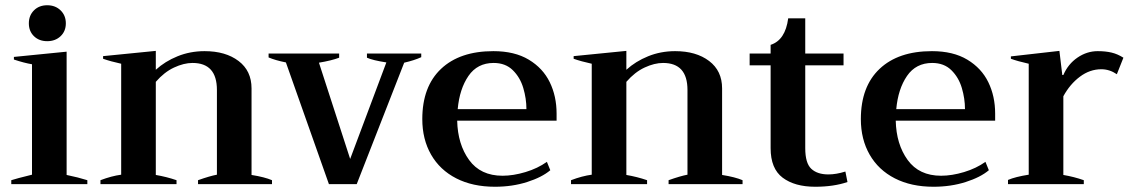

<svg xmlns="http://www.w3.org/2000/svg" viewBox="-20 -702 4317 732"><path d="M90 -613Q90 -643 109.5 -662.5Q129 -682 160 -682Q191 -682 211 -662.5Q231 -643 231 -613Q231 -583 211 -564Q191 -545 160 -545Q129 -545 109.5 -564Q90 -583 90 -613ZM23 -15Q41 -21 102 -36V-457Q72 -462 33 -475V-485L234 -505V-35Q278 -26 313 -15V0H23Z M1017 -15V0H735V-15Q780 -31 807 -36V-359Q807 -462 714 -462Q681 -462 643.5 -444.5Q606 -427 574 -390V-35Q615 -28 653 -15V0H363V-15Q405 -31 442 -36V-459Q401 -468 373 -478V-488L574 -508V-436Q609 -468 657 -487.5Q705 -507 760 -507Q840 -507 889.5 -469.5Q939 -432 939 -365V-35Q989 -27 1017 -15Z M1070 -464Q1030 -472 1004 -483V-498H1273V-482Q1244 -471 1196 -463L1315 -96L1453 -464Q1401 -472 1379 -482V-498H1586V-484Q1560 -472 1521 -463L1340 0H1234Z M2102 -242H1723Q1725 -152 1768.5 -92Q1812 -32 1896 -32Q1937 -32 1983.5 -46Q2030 -60 2065 -85L2078 -53Q2046 -26 1989.5 -8Q1933 10 1867 10Q1782 10 1719.5 -22Q1657 -54 1623.5 -112.5Q1590 -171 1590 -248Q1590 -372 1661.5 -439.5Q1733 -507 1861 -507Q1942 -507 1996 -474.5Q2050 -442 2076 -388.5Q2102 -335 2102 -269ZM1987 -286Q1987 -326 1975 -366.5Q1963 -407 1935 -434.5Q1907 -462 1862 -462Q1800 -462 1766 -412.5Q1732 -363 1725 -286Z M2811 -15V0H2529V-15Q2574 -31 2601 -36V-359Q2601 -462 2508 -462Q2475 -462 2437.5 -444.5Q2400 -427 2368 -390V-35Q2409 -28 2447 -15V0H2157V-15Q2199 -31 2236 -36V-459Q2195 -468 2167 -478V-488L2368 -508V-436Q2403 -468 2451 -487.5Q2499 -507 2554 -507Q2634 -507 2683.5 -469.5Q2733 -432 2733 -365V-35Q2783 -27 2811 -15Z M3211 -8Q3158 10 3088 10Q3010 10 2964 -24.5Q2918 -59 2918 -137V-453H2838V-498H2918V-531Q2974 -549 2985 -632H3050V-498H3196V-453H3050V-137Q3050 -80 3073 -58.5Q3096 -37 3138 -37Q3168 -37 3203 -48Z M3774 -242H3395Q3397 -152 3440.5 -92Q3484 -32 3568 -32Q3609 -32 3655.5 -46Q3702 -60 3737 -85L3750 -53Q3718 -26 3661.5 -8Q3605 10 3539 10Q3454 10 3391.5 -22Q3329 -54 3295.5 -112.5Q3262 -171 3262 -248Q3262 -372 3333.5 -439.5Q3405 -507 3533 -507Q3614 -507 3668 -474.5Q3722 -442 3748 -388.5Q3774 -335 3774 -269ZM3659 -286Q3659 -326 3647 -366.5Q3635 -407 3607 -434.5Q3579 -462 3534 -462Q3472 -462 3438 -412.5Q3404 -363 3397 -286Z M3823 -16Q3851 -28 3902 -36V-459Q3858 -469 3834 -478V-487L4019 -508L4030 -416H4034Q4052 -458 4088 -482.5Q4124 -507 4165 -507Q4195 -507 4218 -501.5Q4241 -496 4263 -482L4238 -419Q4210 -438 4179 -438Q4135 -438 4097 -409.5Q4059 -381 4034 -335V-35Q4075 -28 4112 -15V0H3823Z"/></svg>

Font: Trirong SemiBold
Style: Regular
Weight: 600
Designer: Katatrad Team
Foundry: CadsonDemak
Version: Version 1.001